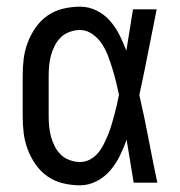

<svg xmlns="http://www.w3.org/2000/svg" viewBox="-20 -548 540 576"><path d="M220 8Q195 8 169.5 2Q144 -4 123 -18.5Q102 -33 87 -54.5Q72 -76 63 -100Q54 -124 51 -149Q48 -174 48 -200V-320Q48 -346 51 -371Q54 -396 63 -420Q72 -444 87 -465.5Q102 -487 123 -501.5Q144 -516 169.5 -522Q195 -528 220 -528Q246 -528 269.5 -516.5Q293 -505 310 -485.5Q327 -466 338.5 -443Q350 -420 359 -396Q364 -427 369 -458Q374 -489 379 -520H450Q437 -456 424.5 -391.5Q412 -327 398 -263Q413 -198 425.5 -132Q438 -66 452 0H381Q376 -32 370.5 -64Q365 -96 360 -128V-129Q351 -104 339.5 -80.5Q328 -57 311 -37Q294 -17 270 -4.5Q246 8 220 8ZM220 -62Q236 -62 250 -69.5Q264 -77 274 -89Q284 -101 291 -115Q298 -129 304 -143.5Q310 -158 314.5 -173Q319 -188 323 -203Q327 -218 330.5 -233Q334 -248 337 -264Q333 -283 328 -303Q323 -323 317 -342.5Q311 -362 304 -380.5Q297 -399 286 -416Q275 -433 257.5 -445.5Q240 -458 220 -458Q205 -458 189.5 -452.5Q174 -447 163 -436.5Q152 -426 144.5 -411.5Q137 -397 133 -382Q129 -367 127.5 -351.5Q126 -336 126 -320V-200Q126 -184 127.5 -168.5Q129 -153 133 -138Q137 -123 144.5 -108.5Q152 -94 163 -83.5Q174 -73 189.5 -67.5Q205 -62 220 -62Z"/></svg>

Font: Iosevka Fixed
Style: Regular
Weight: 400
Monospace: yes
Designer: Belleve Invis
Foundry: Belleve Invis
Version: Version 33.2.4